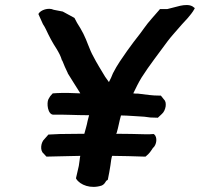

<svg xmlns="http://www.w3.org/2000/svg" viewBox="-20 -757 796 765"><path d="M205 -563C214 -548 222 -534 227 -516H228C235 -498 242 -482 250 -466V-465C263 -443 283 -413 297 -390L300 -385C270 -386 239 -388 206 -386L191 -385L189 -384C182 -377 177 -370 173 -362C165 -346 170 -300 193 -300C241 -301 281 -298 328 -298H335C333 -291 330 -280 329 -275C326 -258 321 -243 316 -224H310C279 -224 247 -223 218 -223C204 -222 190 -222 176 -221H173L158 -204C142 -190 139 -157 153 -146L165 -133H167C182 -133 196 -134 210 -134C239 -134 269 -136 300 -136C298 -130 298 -122 297 -117L294 -96C290 -77 287 -64 283 -48V-46L284 -44C299 -20 342 -3 386 -18L387 -19H388C402 -28 399 -35 407 -39L409 -40L410 -43C414 -63 417 -78 420 -98L423 -120C423 -121 426 -136 427 -136C471 -136 512 -134 555 -133H560L561 -134C576 -146 581 -155 589 -167C605 -180 608 -211 594 -222L592 -223H591C581 -222 575 -222 560 -222C521 -223 484 -224 443 -224L445 -228C452 -251 455 -273 462 -297C487 -297 531 -293 555 -292C573 -289 583 -288 607 -288H609L625 -303C633 -310 638 -321 640 -333C641 -344 641 -353 633 -361L621 -376H619C582 -376 566 -380 530 -384H529C524 -384 515 -384 511 -385C523 -409 530 -425 544 -448C575 -497 614 -546 648 -593C662 -612 689 -641 705 -660L728 -685C737 -696 747 -707 755 -722L756 -725L753 -727C747 -733 737 -737 725 -737C716 -737 706 -736 698 -734L647 -721H617L616 -719C599 -699 570 -668 555 -646L539 -624C524 -605 501 -575 487 -555C467 -526 447 -499 430 -465C424 -449 421 -444 414 -430C410 -435 406 -442 399 -451C384 -476 364 -508 352 -532C336 -560 327 -594 312 -623C304 -638 297 -651 287 -666L277 -685L276 -686C259 -695 246 -702 230 -711L194 -718C173 -728 142 -717 134 -703L133 -701L151 -661C156 -653 160 -647 163 -640C175 -614 189 -587 205 -563Z"/></svg>

Font: Hussar Pisanka
Style: SbdKur
Weight: 600
Designer: Robert Jablonski
Foundry: Cannot Into Space Fonts
Version: Version 1.070